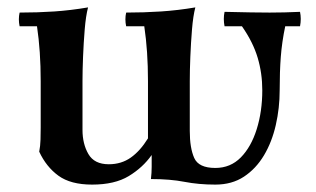

<svg xmlns="http://www.w3.org/2000/svg" viewBox="-20 -484 854 519"><path d="M229 15Q171 15 138 -9Q105 -33 86 -74Q89 -89 89.5 -106.5Q90 -124 90 -139V-265Q90 -346 80 -413H33Q29 -432 33 -450Q82 -450 126.5 -453Q171 -456 218 -464Q212 -441 209 -404.5Q206 -368 204.5 -330.5Q203 -293 203 -265V-133Q203 -95 219 -67.5Q235 -40 274 -40Q308 -40 333.5 -58Q359 -76 380 -110L390 -65Q366 -31 328 -8Q290 15 229 15ZM791 -452Q795 -433 791 -413H751Q742 -370 739 -330Q736 -290 736 -240Q736 -192 725.5 -146Q715 -100 693.5 -64Q672 -28 639.5 -6.5Q607 15 562 15Q517 15 478.5 7.5Q440 0 388 0Q390 -17 390 -33Q390 -49 390 -65L380 -110V-265Q380 -346 370 -413H321Q317 -432 321 -450Q369 -450 415 -453Q461 -456 508 -464Q502 -441 499 -404.5Q496 -368 494.5 -330.5Q493 -293 493 -265V-130Q493 -84 505 -57Q517 -30 562 -30Q603 -30 631 -58.5Q659 -87 674 -135Q689 -183 689 -240Q689 -286 676.5 -328Q664 -370 634 -413H587Q583 -433 587 -452Q625 -451 658 -450.5Q691 -450 709 -450Q726 -450 749 -450.5Q772 -451 791 -452Z"/></svg>

Font: Poltawski Nowy SemiBold
Style: Regular
Weight: 600
Version: Version 1.001;gftools[0.9.25]